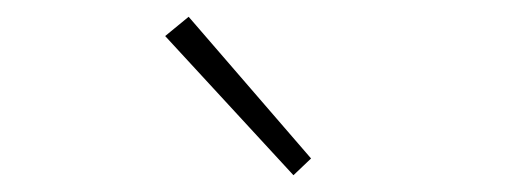

<svg xmlns="http://www.w3.org/2000/svg" viewBox="-20 -840 626 229"><path d="M330 -631 351 -651 205 -820 177 -797Z"/></svg>

Font: Harano Aji Gothic TW ExtraLight
Style: Regular
Weight: 250
Foundry: Masamichi Hosoda
Version: HaranoAjiGothicTW-ExtraLight version 20230610;ttx 4.39.4